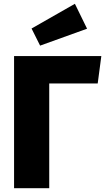

<svg xmlns="http://www.w3.org/2000/svg" viewBox="-20 -990 553 1010"><path d="M239 0H54V-695H513L494 -551H239ZM191 -750 146 -840 374 -970 438 -839Z"/></svg>

Font: Trujillo ExtraBold
Style: Regular
Weight: 800
Designer: Fira Sans original fonts by bBox Type GmbH, Carrois Corporate GbR, & Edenspiekermann AG / Changes by Cristiano Sobral
Foundry: Fira Sans original fonts by bBox Type GmbH, Carrois Corporate GbR, & Edenspiekermann AG / Changes by Cristiano Sobral
Version: Version 4.301;July 28, 2020;FontCreator 13.0.0.2655 64-bit